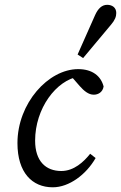

<svg xmlns="http://www.w3.org/2000/svg" viewBox="-20 -780 512 813"><path d="M203.5 13.1C272.5 13.1 344.8 -40.6 384.9 -110.8L361.8 -128.9C334.5 -94.6 293.3 -55.9 239.6 -55.9C173.7 -55.9 128.7 -97.7 128.7 -184.5C128.7 -320.6 217.7 -440.5 314.9 -456.2L272.7 -467.1L317.7 -415.4C335.7 -395.2 354.7 -379 377 -379C395.5 -379 414.8 -389.4 418.7 -413.8C407.6 -457.2 372.2 -487.3 310.9 -487.3C184.8 -487.3 53.9 -343.1 53.9 -174C53.9 -49.2 116.1 13.1 203.5 13.1ZM308.6 -549.2 331.9 -534.1C371.8 -581.7 410.7 -628.4 450.6 -676C466.9 -695.3 472.3 -709.6 472.3 -725C472.3 -748.3 454.9 -759.6 433.7 -759.6C411.5 -759.6 395.2 -743.6 383 -716.8C358.2 -660.9 333.4 -605.1 308.6 -549.2Z"/></svg>

Font: Source Serif Variable
Style: Italic
Weight: 389
Italic angle: -12°
Designer: Frank Grießhammer
Foundry: Adobe Systems Incorporated
Version: Version 3.001;hotconv 1.0.111;makeotfexe 2.5.65597